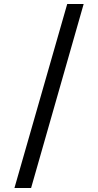

<svg xmlns="http://www.w3.org/2000/svg" viewBox="-20 -812 489 957"><path d="M315 -792H397L135 125H52Z"/></svg>

Font: uhindi05
Style: Book
Weight: 400
Designer: Jelle Bosma - Monotype Design Team
Foundry: Monotype Imaging Inc.
Version: Version 2.003